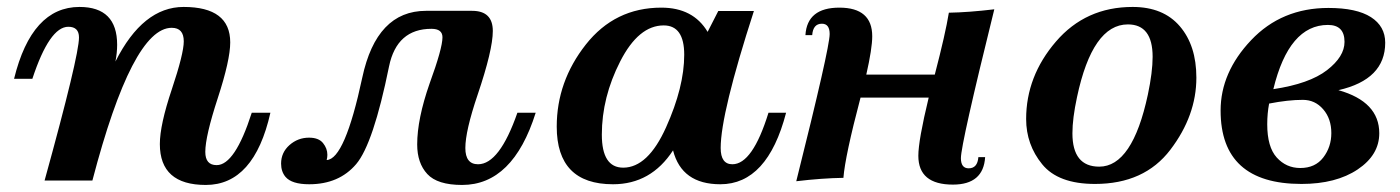

<svg xmlns="http://www.w3.org/2000/svg" viewBox="-20 -520 4031 553"><path d="M572.8 12.7Q440.4 12.7 440.4 -105Q440.4 -160.2 474.9 -262.9Q509.3 -365.7 509.3 -400.9Q509.3 -439.9 474.6 -439.9Q361.3 -439.9 246.1 0H108.4Q207.5 -358.9 207.5 -412.1Q207.5 -442.9 176.8 -442.9Q122.6 -442.9 73.2 -293H20.5Q71.3 -500 209 -500Q317.4 -500 317.4 -391.1Q317.4 -368.2 312.5 -342.8Q391.6 -500 508.8 -500Q643.1 -500 643.1 -397.9Q643.1 -347.2 607.2 -237.3Q571.3 -127.4 571.3 -82.5Q571.3 -44.4 604 -44.4Q656.7 -44.4 705.1 -195.3H758.8Q711.9 12.7 572.8 12.7Z M920.9 -59.1Q973.1 -61 1023.4 -296.4Q1064.5 -488.8 1207 -488.8H1339.8Q1399.4 -488.8 1399.4 -430.7Q1399.4 -376 1355.5 -246.6Q1320.3 -142.6 1320.3 -93.8Q1320.3 -46.9 1356.9 -46.9Q1418.5 -46.9 1470.2 -195.3H1522.9Q1457.5 12.7 1311 12.7Q1239.7 12.7 1210.7 -18.8Q1181.6 -50.3 1181.6 -104Q1181.6 -177.2 1217.3 -279.3Q1254.4 -380.9 1254.4 -412.6Q1254.4 -437 1222.7 -437Q1123 -437 1100.6 -329.1Q1055.2 -105.5 1005.9 -47.4Q956.5 10.7 870.6 10.7Q820.3 10.7 802.2 -10.7Q789.6 -25.9 789.6 -48.8Q789.6 -80.6 813.7 -102.1Q837.9 -123.5 870.1 -123.5Q897.9 -123.5 910.4 -107.9Q922.9 -92.3 922.9 -74.2Q922.9 -66.9 920.9 -59.1Z M2151.4 -488.3Q2055.7 -192.9 2055.7 -93.8Q2055.7 -46.9 2089.4 -46.9Q2147.5 -46.9 2193.4 -195.3H2244.1Q2190.4 10.7 2054.7 10.7Q1943.4 10.7 1918.5 -86.9Q1855 10.7 1745.6 10.7Q1583.5 10.7 1583.5 -155.3Q1583.5 -285.2 1667.2 -391.6Q1751 -498 1884.8 -498Q1976.6 -498 2018.1 -428.2L2048.8 -488.3ZM1774.9 -37.1Q1846.2 -37.1 1898.4 -153.3Q1950.7 -269.5 1950.7 -362.3Q1950.7 -446.8 1891.6 -446.8Q1819.3 -446.8 1766.4 -343.3Q1713.4 -239.7 1713.4 -132.3Q1713.4 -37.1 1774.9 -37.1Z M2458.5 -238.8Q2414.1 -70.8 2409.2 -7.8Q2347.2 -6.8 2273.4 2Q2369.6 -381.8 2369.6 -421.9Q2369.6 -451.7 2347.2 -451.7Q2321.8 -451.7 2319.3 -418.9H2299.8Q2304.7 -498 2397.5 -498Q2492.2 -498 2492.2 -415.5Q2492.2 -380.4 2475.1 -305.2H2672.4Q2703.1 -422.9 2712.9 -483.4Q2770 -484.4 2843.8 -493.2Q2747.6 -104.5 2747.6 -64.5Q2747.6 -35.2 2770 -35.2Q2795.4 -35.2 2797.9 -67.4H2817.4Q2812.5 11.7 2724.6 11.7Q2625 11.7 2625 -71.3Q2625 -115.7 2654.8 -238.8Z M3133.8 9.8Q3027.8 9.8 2981.7 -46.9Q2935.5 -103.5 2935.5 -177.2Q2935.5 -300.3 3021.2 -400.1Q3106.9 -500 3242.2 -500Q3330.6 -500 3378.2 -444.3Q3425.8 -388.7 3425.8 -296.4Q3425.8 -187 3350.8 -88.6Q3275.9 9.8 3133.8 9.8ZM3146 -40Q3241.7 -40 3286.1 -247.6Q3299.8 -312.5 3299.8 -356.4Q3299.8 -449.7 3228.5 -449.7Q3126.5 -449.7 3082 -240.2Q3068.8 -178.7 3068.8 -136.2Q3068.8 -40 3146 -40Z M3728.5 9.8Q3495.6 9.8 3495.6 -201.7Q3495.6 -311.5 3583.5 -404.3Q3671.4 -497.1 3806.2 -497.1Q3887.2 -497.1 3928.5 -470.7Q3969.7 -444.3 3969.7 -397Q3969.7 -291 3835 -260.3Q3952.6 -227.1 3952.6 -136.2Q3952.6 -73.7 3890.4 -32Q3828.1 9.8 3728.5 9.8ZM3647.5 -263.2Q3751.5 -278.8 3802 -317.9Q3852.5 -356.9 3852.5 -399.4Q3852.5 -448.2 3804.7 -448.2Q3692.4 -448.2 3647.5 -263.2ZM3725.1 -36.1Q3768.1 -36.1 3791.3 -66.4Q3814.5 -96.7 3814.5 -136.7Q3814.5 -178.2 3791 -205.3Q3767.6 -232.4 3732.4 -232.4Q3689.9 -232.4 3635.3 -221.7Q3629.9 -193.4 3629.9 -162.1Q3629.9 -96.7 3657.2 -66.4Q3684.6 -36.1 3725.1 -36.1Z"/></svg>

Font: Munson
Style: Bold Italic
Weight: 700
Italic angle: -12°
Designer: Paul James MIller
Foundry: High-Logic / Made with FontCreator
Version: Version 2.10;May 5, 2019;FontCreator 11.5.0.2430 64-bit